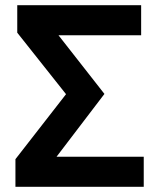

<svg xmlns="http://www.w3.org/2000/svg" viewBox="-20 -720 617 740"><path d="M39.5 0V-106.5L234.5 -357L46.5 -594V-700H524V-584H205.5L382.5 -358L198 -116H534V0Z"/></svg>

Font: Geologica Thin Roman Medium
Style: Regular
Weight: 500
Version: Version 1.010;gftools[0.9.28]